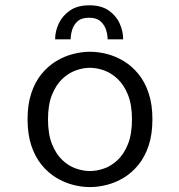

<svg xmlns="http://www.w3.org/2000/svg" viewBox="-20 -712 690 742"><path d="M327.5 11Q295.5 11 261.8 2.2Q228 -6.5 196.8 -25.5Q165.5 -44.5 140.5 -75.2Q115.5 -106 101 -149.5Q86.5 -193 86.5 -251Q86.5 -308.5 101 -352Q115.5 -395.5 140.5 -426Q165.5 -456.5 196.8 -475.5Q228 -494.5 261.8 -503.2Q295.5 -512 327.5 -512Q360 -512 393.8 -503.2Q427.5 -494.5 458.8 -475.5Q490 -456.5 515 -426Q540 -395.5 554.5 -352Q569 -308.5 569 -251Q569 -193 554.5 -149.5Q540 -106 515 -75.2Q490 -44.5 458.8 -25.5Q427.5 -6.5 393.8 2.2Q360 11 327.5 11ZM327.5 -51Q354 -51 382 -60.8Q410 -70.5 434.5 -93.5Q459 -116.5 474.5 -155Q490 -193.5 490 -251Q490 -307.5 474.5 -345.8Q459 -384 434.5 -407Q410 -430 382 -440Q354 -450 327.5 -450Q301.5 -450 273.2 -440Q245 -430 220.8 -407Q196.5 -384 181 -345.8Q165.5 -307.5 165.5 -251Q165.5 -193.5 181 -155Q196.5 -116.5 220.8 -93.5Q245 -70.5 273.2 -60.8Q301.5 -51 327.5 -51ZM325.5 -691.5Q371 -691.5 400 -671.5Q429 -651.5 442.5 -621.2Q456 -591 456 -560H396Q396 -576 390.2 -595.5Q384.5 -615 369 -629.2Q353.5 -643.5 324.5 -643.5Q294.5 -643.5 279.2 -629.2Q264 -615 258.5 -595.5Q253 -576 253 -560H193Q193 -591 207.2 -621.2Q221.5 -651.5 250.5 -671.5Q279.5 -691.5 325.5 -691.5Z"/></svg>

Font: Trispace Thin Light
Style: Regular
Weight: 300
Version: Version 1.210